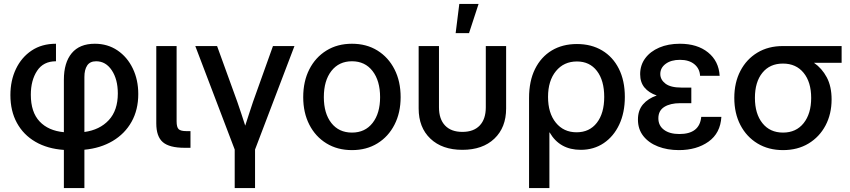

<svg xmlns="http://www.w3.org/2000/svg" viewBox="-20 -749 4309 973"><path d="M303.7 204.1V10.7Q220.2 4.9 159.4 -30.5Q98.6 -65.9 65.7 -126.2Q32.7 -186.5 32.7 -267.1Q32.7 -340.8 60.8 -399.7Q88.9 -458.5 140.4 -492.9Q191.9 -527.3 263.7 -527.3V-438.5Q199.7 -438.5 168 -390.1Q136.2 -341.8 136.2 -269Q136.2 -180.7 180.7 -133.5Q225.1 -86.4 303.7 -79.1V-344.7Q303.7 -431.6 343.5 -479.5Q383.3 -527.3 460.4 -527.3Q525.4 -527.3 575.2 -493.7Q625 -460 652.8 -402.3Q680.7 -344.7 680.7 -272.5Q680.7 -192.4 646.7 -131.8Q612.8 -71.3 551.3 -34.7Q489.7 2 407.7 9.8V204.1ZM407.7 -80.1Q485.4 -90.8 531.2 -140.1Q577.1 -189.5 577.1 -275.4Q577.1 -346.7 546.6 -392.6Q516.1 -438.5 467.3 -438.5Q436 -438.5 421.9 -417.2Q407.7 -396 407.7 -358.9Z M915.5 0Q838.4 0 805.2 -28.6Q772 -57.1 772 -124V-515.6H875V-134.3Q875 -104.5 885.3 -94.5Q895.5 -84.5 924.8 -84.5H945.3V0Z M1169.4 204.1V8.8L969.7 -515.6H1080.1L1182.6 -232.9Q1193.4 -202.6 1203.1 -172.4Q1212.9 -142.1 1222.7 -112.3Q1232.4 -142.1 1242.2 -172.4Q1252 -202.6 1262.2 -232.9L1363.3 -515.6H1472.2L1272.5 8.8V204.1Z M1763.7 11.7Q1689.9 11.7 1634.3 -22.5Q1578.6 -56.6 1547.6 -117.2Q1516.6 -177.7 1516.6 -256.8Q1516.6 -336.9 1547.6 -397.7Q1578.6 -458.5 1634.3 -492.9Q1689.9 -527.3 1763.7 -527.3Q1837.4 -527.3 1892.8 -492.9Q1948.2 -458.5 1979.2 -397.7Q2010.3 -336.9 2010.3 -256.8Q2010.3 -177.7 1979.2 -117.2Q1948.2 -56.6 1892.8 -22.5Q1837.4 11.7 1763.7 11.7ZM1763.7 -77.1Q1830.1 -77.1 1868.2 -126Q1906.2 -174.8 1906.2 -256.8Q1906.2 -339.8 1867.9 -389.2Q1829.6 -438.5 1763.7 -438.5Q1697.8 -438.5 1659.4 -389.4Q1621.1 -340.3 1621.1 -256.8Q1621.1 -174.3 1659.2 -125.7Q1697.3 -77.1 1763.7 -77.1Z M2323.2 10.3Q2220.7 10.3 2161.1 -46.4Q2101.6 -103 2101.6 -199.2V-515.6H2204.6V-205.1Q2204.6 -145.5 2235.4 -113Q2266.1 -80.6 2323.2 -80.6Q2380.4 -80.6 2411.1 -113Q2441.9 -145.5 2441.9 -205.1V-515.6H2544.9V-199.2Q2544.9 -103 2485.4 -46.4Q2425.8 10.3 2323.2 10.3ZM2289.1 -581.1 2307.6 -729H2405.3L2356.9 -581.1Z M2661.1 204.1V-252.4Q2661.1 -338.4 2691.4 -399.4Q2721.7 -460.4 2776.1 -493.2Q2830.6 -525.9 2903.8 -525.9Q2976.6 -525.9 3031.2 -493.4Q3085.9 -460.9 3116.2 -400.6Q3146.5 -340.3 3146.5 -257.8Q3146.5 -178.2 3118.2 -117.9Q3089.8 -57.6 3039.6 -23.7Q2989.3 10.3 2922.9 10.3Q2816.4 10.3 2765.6 -77.6H2764.2V204.1ZM2901.9 -78.6Q2967.3 -78.6 3004.6 -126.7Q3042 -174.8 3042 -257.8Q3042 -341.3 3005.1 -389.4Q2968.3 -437.5 2903.8 -437.5Q2837.4 -437.5 2797.4 -388.7Q2757.3 -339.8 2757.3 -257.8Q2757.3 -175.8 2796.9 -127.2Q2836.4 -78.6 2901.9 -78.6Z M3420.4 11.7Q3361.8 11.7 3314.7 -6.6Q3267.6 -24.9 3240.2 -59.6Q3212.9 -94.2 3212.9 -143.1Q3212.9 -189.9 3238.5 -220Q3264.2 -250 3308.1 -265.1Q3268.1 -278.8 3246.1 -305.4Q3224.1 -332 3224.1 -373Q3224.1 -418.9 3249.8 -453.6Q3275.4 -488.3 3320.8 -507.8Q3366.2 -527.3 3425.3 -527.3Q3513.7 -527.3 3568.1 -483.4Q3622.6 -439.5 3627 -364.7H3527.8Q3525.9 -401.4 3498.8 -423.6Q3471.7 -445.8 3425.8 -445.8Q3380.9 -445.8 3353.5 -425.5Q3326.2 -405.3 3326.2 -374Q3326.2 -345.2 3352.3 -325.2Q3378.4 -305.2 3432.6 -305.2H3483.4V-226.1H3426.3Q3377 -226.1 3346.7 -207.3Q3316.4 -188.5 3316.4 -149.4Q3316.4 -112.3 3345 -91.1Q3373.5 -69.8 3422.9 -69.8Q3525.4 -69.8 3533.7 -156.7H3635.7Q3630.9 -74.2 3570.6 -31.2Q3510.3 11.7 3420.4 11.7Z M3948.2 11.7Q3874.5 11.7 3818.8 -22Q3763.2 -55.7 3732.2 -115.2Q3701.2 -174.8 3701.2 -252.9Q3701.2 -330.6 3732.2 -389.9Q3763.2 -449.2 3818.4 -482.4Q3873.5 -515.6 3947.3 -515.6H4245.1V-430.7H4105Q4145.5 -402.8 4169.9 -356.9Q4194.3 -311 4194.3 -245.1Q4194.3 -171.4 4163.6 -113.3Q4132.8 -55.2 4077.4 -21.7Q4022 11.7 3948.2 11.7ZM3948.2 -426.8H3947.3Q3881.3 -426.8 3843.5 -380.1Q3805.7 -333.5 3805.7 -252.9Q3805.7 -172.4 3843.8 -124.8Q3881.8 -77.1 3948.2 -77.1Q4014.6 -77.1 4052.7 -125Q4090.8 -172.9 4090.8 -252.9Q4090.8 -333 4052.5 -379.9Q4014.2 -426.8 3948.2 -426.8Z"/></svg>

Font: Inter Display Medium
Style: Regular
Weight: 500
Designer: Rasmus Andersson
Foundry: rsms
Version: Version 4.001;git-9221beed3